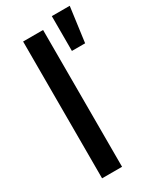

<svg xmlns="http://www.w3.org/2000/svg" viewBox="-195 -823 729 884"><g transform="rotate(-30 169.5 -381.0)"><path d="M177.6 0H71.4V-727.3H177.6ZM244.3 -762.4H339.5L314.6 -577.4H244.3Z"/></g></svg>

Font: Cannonade Med
Style: Regular
Weight: 500
Designer: Rasmus Andersson
Foundry: rsms
Version: Version 3.012;git-f93a4a705